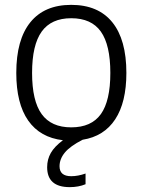

<svg xmlns="http://www.w3.org/2000/svg" viewBox="-20 -570 587 790"><path d="M267 200Q174 200 174 118Q174 86 189 59.5Q204 33 239 7Q145 -4 96 -74Q47 -144 47 -270Q47 -407 105 -478.5Q163 -550 273 -550Q384 -550 442 -478.5Q500 -407 500 -270Q500 -149 454 -79Q408 -9 320 5Q269 31 247 57.5Q225 84 225 114Q225 155 273 155Q301 155 332 144V188Q303 200 267 200ZM273 -46Q356 -46 395 -100.5Q434 -155 434 -270Q434 -385 395 -440Q356 -495 273 -495Q191 -495 151.5 -440Q112 -385 112 -270Q112 -155 151.5 -100.5Q191 -46 273 -46Z"/></svg>

Font: Encode Sans Narrow
Style: Light
Weight: 300
Designer: Pablo Impallari, Andres Torresi
Foundry: Pablo Impallari, Andres Torresi
Version: Version 1.000; ttfautohint (v1.00) -l 8 -r 50 -G 200 -x 14 -